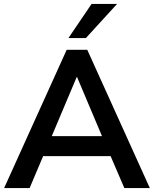

<svg xmlns="http://www.w3.org/2000/svg" viewBox="-20 -959 784 979"><path d="M1 0 320 -705H425L744 0H614L544 -163H200L131 0ZM371 -566 244 -265H500L373 -566ZM329 -765 447 -939H577L418 -765Z"/></svg>

Font: Nunito Sans
Style: Bold
Weight: 700
Designer: Vernon Adams
Foundry: Vernon Adams
Version: Version 3.101; ttfautohint (v1.8.4.7-5d5b);gftools[0.9.27]